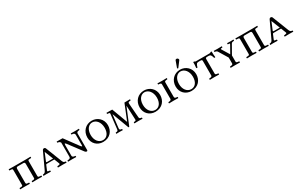

<svg xmlns="http://www.w3.org/2000/svg" viewBox="221 -2265 5909 3845"><g transform="rotate(-30 3175.0 -343.0)"><path d="M107 -384V-73C107 -38 106 -31 68 -29L37 -27C34 -27 32 -25 32 -22V0L33 2C33 2 114 0 144 0C174 0 254 2 254 2L256 0V-21C256 -25 254 -27 250 -27L224 -29C190 -32 184 -35 184 -73V-383C184 -418 204 -422 224 -422H346C366 -422 385 -419 385 -383V-73C385 -38 384 -32 346 -29L319 -27C315 -27 313 -25 313 -22V0L315 2C315 2 391 0 421 0C452 0 536 2 536 2L538 0V-21C538 -25 536 -27 532 -27L501 -29C466 -31 462 -35 462 -73V-385C462 -427 464 -429 501 -431L532 -433C536 -433 538 -435 538 -438V-460L536 -462C536 -462 451 -460 421 -460H145C115 -460 34 -462 34 -462L32 -460V-437C32 -434 34 -433 38 -433L68 -431C104 -429 107 -427 107 -384Z M730 -164C732 -171 739 -175 752 -175H923L968 -59C969 -55 970 -51 970 -48C970 -35 953 -32 930 -29L912 -27C908 -27 905 -24 905 -21V0L907 2C907 2 991 0 1019 0C1049 0 1102 2 1102 2L1105 0V-21C1105 -24 1104 -26 1097 -27C1064 -30 1052 -36 1035 -76L889 -449C882 -466 870 -474 849 -474C840 -474 824 -464 817 -448L641 -70C624 -34 602 -30 577 -27C574 -27 571 -24 571 -21V0L573 2C573 2 618 0 638 0C657 0 740 2 740 2L742 0V-21C742 -24 739 -27 736 -27L723 -28C698 -30 682 -33 682 -46C682 -49 684 -54 686 -59ZM911 -204H775C755 -204 755 -213 755 -218L831 -401H832Z M1587 -388C1587 -410 1598 -429 1630 -432L1650 -434C1654 -434 1657 -436 1657 -439V-461L1654 -462C1654 -462 1596 -460 1565 -460C1538 -460 1470 -462 1470 -462L1468 -460V-439C1468 -436 1474 -434 1478 -434L1499 -432C1529 -429 1543 -408 1543 -388V-151C1543 -134 1542 -125 1536 -125C1531 -125 1522 -133 1508 -149L1279 -460L1144 -462L1142 -459V-440C1142 -436 1148 -434 1151 -434C1189 -431 1202 -415 1212 -397V-71C1212 -52 1203 -32 1169 -29L1149 -27C1145 -27 1139 -25 1139 -21V0L1142 2C1142 2 1208 0 1235 0C1266 0 1327 2 1327 2L1328 0V-21C1328 -25 1325 -27 1321 -27L1301 -29C1271 -32 1256 -49 1256 -71V-312C1256 -335 1260 -347 1266 -347C1271 -347 1280 -339 1293 -323L1528 -10C1543 6 1552 12 1567 12C1579 12 1587 5 1587 -15Z M1948 -439C2037 -439 2114 -355 2114 -221C2114 -98 2053 -22 1964 -22C1867 -22 1798 -111 1798 -234C1798 -369 1873 -439 1948 -439ZM2197 -235C2197 -377 2087 -474 1957 -474C1818 -474 1715 -369 1715 -222C1715 -86 1814 12 1949 12C2113 12 2197 -105 2197 -235Z M2711 -382H2713L2727 -61C2728 -40 2723 -31 2701 -29L2680 -27C2676 -27 2673 -25 2673 -21V0L2675 2C2675 2 2745 0 2773 0C2803 0 2860 2 2860 2L2862 0V-21C2862 -25 2857 -27 2853 -27C2819 -31 2806 -35 2803 -69L2779 -385C2776 -425 2781 -430 2831 -434C2837 -434 2839 -436 2839 -442V-460L2837 -462L2709 -460L2562 -97L2427 -460L2296 -462L2294 -459V-438C2294 -436 2296 -434 2302 -434C2341 -431 2354 -429 2354 -410L2316 -74C2312 -34 2301 -30 2263 -27C2259 -27 2255 -25 2255 -21V0L2256 2C2256 2 2299 0 2327 0C2357 0 2404 2 2404 2L2405 0V-21C2405 -25 2401 -27 2398 -27C2358 -30 2350 -39 2350 -69L2385 -375H2387L2529 4C2531 9 2536 12 2541 12C2545 12 2550 9 2552 4Z M3156 -439C3245 -439 3322 -355 3322 -221C3322 -98 3261 -22 3172 -22C3075 -22 3006 -111 3006 -234C3006 -369 3081 -439 3156 -439ZM3405 -235C3405 -377 3295 -474 3165 -474C3026 -474 2923 -369 2923 -222C2923 -86 3022 12 3157 12C3321 12 3405 -105 3405 -235Z M3620 -400C3620 -420 3631 -429 3662 -432L3683 -434C3687 -434 3689 -436 3689 -439V-460L3688 -462C3688 -462 3611 -460 3584 -460C3553 -460 3474 -462 3474 -462L3473 -460V-438C3473 -435 3476 -434 3480 -434L3500 -432C3531 -429 3543 -422 3543 -400V-67C3543 -48 3533 -32 3500 -29L3480 -27C3476 -27 3473 -25 3473 -21V0L3475 2C3475 2 3553 0 3581 0C3612 0 3688 2 3688 2L3689 0V-21C3689 -25 3686 -27 3683 -27L3662 -29C3630 -32 3620 -45 3620 -67Z M3990 -439C4079 -439 4156 -355 4156 -221C4156 -98 4095 -22 4006 -22C3909 -22 3840 -111 3840 -234C3840 -369 3915 -439 3990 -439ZM4239 -235C4239 -377 4129 -474 3999 -474C3860 -474 3757 -369 3757 -222C3757 -86 3856 12 3991 12C4155 12 4239 -105 4239 -235ZM4048 -698C4037 -698 4024 -692 4020 -681L3968 -538C3967 -535 3966 -530 3966 -529C3966 -522 3973 -515 3981 -515C3985 -515 3989 -519 3992 -523L4084 -645C4088 -650 4089 -655 4089 -660C4089 -680 4068 -698 4048 -698Z M4637 -426C4680 -426 4693 -406 4713 -334L4740 -337C4733 -385 4732 -430 4732 -474H4707C4705 -468 4696 -460 4680 -460H4359C4343 -460 4334 -468 4332 -474H4307C4307 -430 4307 -384 4299 -337L4326 -334C4346 -406 4358 -426 4403 -426H4448C4477 -426 4486 -417 4486 -395V-61C4486 -41 4473 -32 4443 -29L4423 -27C4419 -27 4417 -24 4417 -21V0L4418 2C4418 2 4495 0 4523 0C4553 0 4631 2 4631 2L4633 0V-21C4633 -24 4629 -27 4626 -27L4606 -29C4575 -32 4563 -39 4563 -61V-394C4563 -417 4572 -426 4600 -426Z M4968 -61C4968 -41 4956 -32 4925 -29L4905 -27C4901 -27 4898 -24 4898 -21V0L4900 2C4900 2 4978 0 5006 0C5037 0 5113 2 5113 2L5115 0V-21C5115 -24 5112 -27 5108 -27L5087 -29C5056 -32 5045 -39 5045 -61V-200L5155 -394C5170 -421 5175 -428 5207 -432L5224 -434C5231 -435 5231 -437 5231 -439V-460L5230 -462C5215 -461 5169 -460 5162 -460C5152 -460 5096 -462 5085 -462L5083 -461V-439C5083 -437 5084 -434 5087 -434L5110 -432C5134 -430 5134 -428 5121 -404L5028 -239H5026L4925 -404C4915 -420 4911 -430 4935 -432L4957 -434C4960 -434 4962 -437 4962 -439V-461L4961 -462C4949 -461 4865 -460 4860 -460C4849 -460 4787 -462 4778 -462L4776 -460V-439C4776 -435 4781 -434 4784 -434C4813 -431 4829 -424 4842 -403L4968 -196Z M5350 -384V-73C5350 -38 5349 -31 5311 -29L5280 -27C5277 -27 5275 -25 5275 -22V0L5276 2C5276 2 5357 0 5387 0C5417 0 5497 2 5497 2L5499 0V-21C5499 -25 5497 -27 5493 -27L5467 -29C5433 -32 5427 -35 5427 -73V-383C5427 -418 5447 -422 5467 -422H5589C5609 -422 5628 -419 5628 -383V-73C5628 -38 5627 -32 5589 -29L5562 -27C5558 -27 5556 -25 5556 -22V0L5558 2C5558 2 5634 0 5664 0C5695 0 5779 2 5779 2L5781 0V-21C5781 -25 5779 -27 5775 -27L5744 -29C5709 -31 5705 -35 5705 -73V-385C5705 -427 5707 -429 5744 -431L5775 -433C5779 -433 5781 -435 5781 -438V-460L5779 -462C5779 -462 5694 -460 5664 -460H5388C5358 -460 5277 -462 5277 -462L5275 -460V-437C5275 -434 5277 -433 5281 -433L5311 -431C5347 -429 5350 -427 5350 -384Z M5973 -164C5975 -171 5982 -175 5995 -175H6166L6211 -59C6212 -55 6213 -51 6213 -48C6213 -35 6196 -32 6173 -29L6155 -27C6151 -27 6148 -24 6148 -21V0L6150 2C6150 2 6234 0 6262 0C6292 0 6345 2 6345 2L6348 0V-21C6348 -24 6347 -26 6340 -27C6307 -30 6295 -36 6278 -76L6132 -449C6125 -466 6113 -474 6092 -474C6083 -474 6067 -464 6060 -448L5884 -70C5867 -34 5845 -30 5820 -27C5817 -27 5814 -24 5814 -21V0L5816 2C5816 2 5861 0 5881 0C5900 0 5983 2 5983 2L5985 0V-21C5985 -24 5982 -27 5979 -27L5966 -28C5941 -30 5925 -33 5925 -46C5925 -49 5927 -54 5929 -59ZM6154 -204H6018C5998 -204 5998 -213 5998 -218L6074 -401H6075Z"/></g></svg>

Font: Linux Libertine O C
Style: Regular
Weight: 400
Designer: Philipp H. Poll
Foundry: Philipp H. Poll
Version: Version 4.0.3